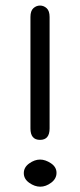

<svg xmlns="http://www.w3.org/2000/svg" viewBox="-20 -664 294 705"><path d="M87.4 -64Q107.4 -78.1 127 -78.1Q146.5 -78.1 167 -64.5Q187.5 -50.8 187.5 -29.3Q187.5 -7.8 168 6.8Q148.4 21.5 127.9 21.5Q107.4 21.5 87.4 7.3Q67.4 -6.8 67.4 -28.3Q67.4 -49.8 87.4 -64ZM162.1 -192.4Q162.1 -150.4 127 -150.4Q91.8 -150.4 91.8 -192.4V-601.6Q91.8 -624 102.5 -633.8Q113.3 -643.6 127 -643.6Q140.6 -643.6 151.4 -633.8Q162.1 -624 162.1 -601.6Z"/></svg>

Font: Jura
Style: DemiBold
Weight: 600
Version: Version 2.5